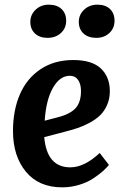

<svg xmlns="http://www.w3.org/2000/svg" viewBox="-20 -782 522 816"><path d="M187 -762.2Q221.7 -762.2 241.5 -743.7Q261.2 -725.1 261.2 -693.8Q261.2 -662.1 238.8 -641.6Q216.3 -621.1 182.1 -621.1Q148.4 -621.1 128.7 -639.6Q108.9 -658.2 108.9 -689Q108.9 -719.7 131.6 -741Q154.3 -762.2 187 -762.2ZM394 -762.2Q428.2 -762.2 447.5 -743.7Q466.8 -725.1 466.8 -693.8Q466.8 -662.1 444.8 -641.6Q422.9 -621.1 389.2 -621.1Q355 -621.1 335 -639.6Q314.9 -658.2 314.9 -689Q314.9 -719.7 337.6 -741Q360.4 -762.2 394 -762.2ZM291 -526.9Q370.6 -526.9 408.7 -491Q446.8 -455.1 446.8 -394Q446.8 -362.3 435.3 -336.2Q423.8 -310.1 406.2 -292.7Q388.7 -275.4 361.6 -260.7Q334.5 -246.1 309.6 -237.8Q284.7 -229.5 252 -221.2L168 -199.2Q179.2 -70.8 278.8 -70.8Q338.4 -70.8 403.8 -131.8L442.9 -81.1Q432.1 -67.9 416.3 -53.7Q400.4 -39.6 375.5 -23.2Q350.6 -6.8 315.9 3.7Q281.2 14.2 244.1 14.2Q145 14.2 90.1 -52.2Q35.2 -118.7 35.2 -225.1Q35.2 -313 64.5 -380.9Q93.8 -448.7 152.3 -487.8Q210.9 -526.9 291 -526.9ZM324.2 -395Q324.2 -424.8 311.8 -442.4Q299.3 -460 276.9 -460Q234.4 -460 205.1 -408.9Q175.8 -357.9 169.9 -269L224.1 -283.2Q277.3 -296.4 300.8 -321.8Q324.2 -347.2 324.2 -395Z"/></svg>

Font: Literata Book
Style: Bold Italic
Weight: 700
Italic angle: -3°
Designer: Latin by Veronika Burian and Jose Scaglione. Greek by Irene Vlachou. Cyrillic by Vera Evstafieva
Foundry: TypeTogether
Version: Version 1.003;PS 001.003;hotconv 1.0.88;makeotf.lib2.5.64775